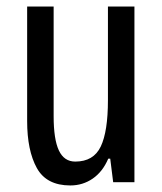

<svg xmlns="http://www.w3.org/2000/svg" viewBox="-20 -557 496 587"><path d="M391 -537V0H326L317 -72H311Q294 -32 263.5 -11Q233 10 195 10Q122 10 92.5 -43.5Q63 -97 63 -187V-537H144V-202Q144 -131 160 -97Q176 -63 210 -63Q266 -63 288 -109Q310 -155 310 -251V-537Z"/></svg>

Font: Noto Sans Hebrew ExtraCondensed
Style: Regular
Weight: 400
Width: 2
Designer: Monotype Design Team
Foundry: Monotype Imaging Inc.
Version: Version 2.004; ttfautohint (v1.8.4.7-5d5b)